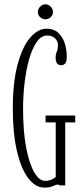

<svg xmlns="http://www.w3.org/2000/svg" viewBox="-20 -840 380 870"><path d="M180.5 10Q140.5 10 108.2 -32.2Q76 -74.5 57 -154.8Q38 -235 38 -349Q38 -467.5 59.8 -548Q81.5 -628.5 116.5 -669.2Q151.5 -710 191 -710Q223.5 -710 243.5 -691.8Q263.5 -673.5 273 -644.8Q282.5 -616 282.5 -584.5Q282.5 -562 275.8 -553.2Q269 -544.5 257.5 -544.5Q232 -544.5 232 -578.5Q232 -594 237.2 -605.2Q242.5 -616.5 242.5 -638.5Q242.5 -653.5 229.5 -666.2Q216.5 -679 194 -679Q166 -679 145.2 -648.2Q124.5 -617.5 111 -568Q97.5 -518.5 91 -460.8Q84.5 -403 84.5 -349Q84.5 -246.5 98.2 -173Q112 -99.5 134.8 -60Q157.5 -20.5 184 -20.5Q201 -20.5 213.8 -26.5Q226.5 -32.5 232.5 -38V-285.5H186.5V-316.5H321V-285.5H275.5V0H250Q247.5 -3.5 241.5 -3.5Q233 -3.5 219.8 3.2Q206.5 10 180.5 10ZM186 -752.5Q172.5 -752.5 162 -762.2Q151.5 -772 151.5 -785.5Q151.5 -799.5 162 -810Q172.5 -820.5 186 -820.5Q199 -820.5 209.5 -810Q220 -799.5 220 -785.5Q220 -772 209.5 -762.2Q199 -752.5 186 -752.5Z"/></svg>

Font: Imbue 10pt ExtraLight
Style: Regular
Weight: 200
Designer: Tyler Finck
Foundry: Etcetera Type Company
Version: Version 1.102; ttfautohint (v1.8.3)